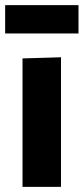

<svg xmlns="http://www.w3.org/2000/svg" viewBox="-23 -726 325 746"><path d="M64.5 0V-499L214 -503.5V0ZM-3 -596V-706H282V-596Z"/></svg>

Font: Heraclito
Style: Bold
Weight: 700
Designer: Kostas Bartsokas (font) & Cristiano Sobral (main changes)
Foundry: Kostas Bartsokas (font) & Cristiano Sobral (main changes)
Version: Version 1.00;July 8, 2020;FontCreator 13.0.0.2655 64-bit